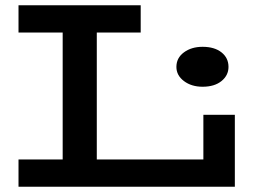

<svg xmlns="http://www.w3.org/2000/svg" viewBox="-20 -706 960 726"><path d="M50 0V-103H749V-272H868V0ZM217 -57V-621H346V-57ZM50 -583V-686H512V-583ZM746 -378Q704 -378 675.5 -399.5Q647 -421 647 -453Q647 -487 675.5 -508Q704 -529 746 -529Q791 -529 817.5 -508Q844 -487 844 -453Q844 -421 817.5 -399.5Q791 -378 746 -378Z"/></svg>

Font: BioRhyme SemiExpanded SemiBold
Style: Regular
Weight: 600
Width: 6
Designer: Aoife Mooney
Foundry: Aoife Mooney Type
Version: Version 1.600;gftools[0.9.33]